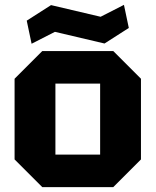

<svg xmlns="http://www.w3.org/2000/svg" viewBox="-20 -770 640 790"><path d="M40 -114V-446L154 -560H446L560 -446V-114L446 0H154ZM208 -134H392V-426H208ZM110 -590 90 -685 190 -749 394 -701 490 -750 510 -655 410 -591 206 -639Z"/></svg>

Font: Tektur
Style: Bold
Weight: 700
Designer: Adam Jagosz
Foundry: Adam Jagosz
Version: Version 1.005;gftools[0.9.30]